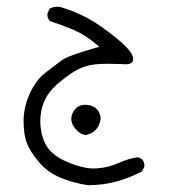

<svg xmlns="http://www.w3.org/2000/svg" viewBox="-20 -232 540 572"><path d="M95.7 250.5Q121.6 281.2 159.4 297.1Q197.3 313 241.7 319.8Q287.1 319.8 327.6 308.6Q367.2 297.4 402.8 278.8L409.7 265.6Q410.2 263.7 410.2 262.2Q410.2 251 403.3 242.2L390.6 236.3Q361.3 240.7 332.5 253.9Q303.7 267.1 269.5 269.5Q265.1 270 260.3 270Q229.5 270 190.9 254.9Q146 237.8 125.7 212.6Q105.5 187.5 101.1 147.5Q100.1 137.7 100.1 128.4Q100.1 99.6 109.9 74.2Q122.6 41.5 157 13.2Q191.4 -15.1 214.4 -26.4Q237.3 -37.6 266.1 -40.5Q280.8 -42 301.8 -42Q322.8 -42 337.4 -41.3Q352.1 -40.5 353 -40.5Q367.7 -40.5 373 -45.9Q376.5 -49.8 376.5 -56.6Q376.5 -57.6 376.2 -60.3Q376 -63 373.5 -68.4Q364.3 -87.9 327.1 -118.2Q277.3 -158.7 239 -179Q200.7 -199.2 158.7 -211.4Q154.8 -211.9 150.4 -211.9Q138.2 -211.9 127.9 -206.1L121.6 -192.4Q121.1 -190.9 121.1 -189Q121.1 -177.7 128.4 -169.4Q163.6 -157.7 197.8 -143.6Q233.4 -128.4 265.6 -101.1L275.9 -92.3L262.7 -88.9Q183.1 -66.4 163.6 -52.2Q143.1 -37.1 114.3 -14.6Q86.9 6.8 68.6 47.1Q50.3 87.4 50.3 128.4Q50.3 169.4 60.1 194.6Q69.8 219.7 95.7 250.5ZM278.3 129.4Q279.8 124.5 279.8 121.8Q279.8 119.1 279.5 116.2Q279.3 113.3 277.3 107.9Q269 84 240.7 80.6Q237.3 80.1 233.9 80.1Q216.8 80.1 206.1 90.8Q192.4 104.5 192.4 122.6Q192.4 139.6 208.5 155.8Q220.2 168 234.4 170.4Q252.4 167.5 264.6 155.3Q274.9 145 278.3 129.4Z"/></svg>

Font: Bakudai
Style: ExtraLight
Weight: 200
Version: Version 1.48